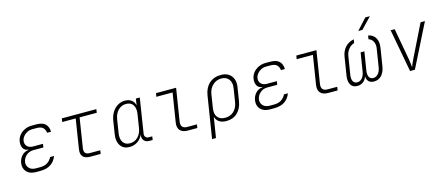

<svg xmlns="http://www.w3.org/2000/svg" viewBox="-57 -1492 5515 2379"><g transform="rotate(-15 2700.0 -302.5)"><path d="M281 10H225Q146 10 105.5 -34Q65 -78 75 -146Q83 -199 118.5 -237Q154 -275 206 -279L207 -283Q160 -286 139.5 -321.5Q119 -357 127 -410Q134 -453 161 -486.5Q188 -520 230 -540Q272 -560 321 -560H377Q460 -560 496 -524Q532 -488 533 -425H483Q478 -466 453.5 -490.5Q429 -515 370 -515H314Q281 -515 251 -500Q221 -485 201 -460Q181 -435 176 -406Q169 -363 195 -334.5Q221 -306 270 -306H398L391 -261H263Q209 -261 171 -227.5Q133 -194 125 -146Q118 -100 148.5 -67.5Q179 -35 233 -35H289Q348 -35 385 -60Q422 -85 441 -125H491Q469 -62 416.5 -26Q364 10 281 10Z M921 0Q858 0 829.5 -32Q801 -64 811 -125L871 -505H698L705 -550H1148L1141 -505H921L861 -125Q849 -45 928 -45H1063L1056 0Z M1425 10Q1349 10 1311 -45.5Q1273 -101 1287 -189L1314 -360Q1324 -420 1352.5 -465Q1381 -510 1423.5 -535Q1466 -560 1516 -560Q1567 -560 1600 -534.5Q1633 -509 1642 -466L1655 -550H1705L1635 -105Q1631 -78 1645 -61.5Q1659 -45 1685 -45H1730L1723 0H1678Q1634 0 1611.5 -29.5Q1589 -59 1596 -105Q1577 -53 1531 -21.5Q1485 10 1425 10ZM1442 -33Q1503 -33 1545 -75Q1587 -117 1598 -189L1625 -360Q1636 -432 1608 -474.5Q1580 -517 1519 -517Q1459 -517 1417 -474.5Q1375 -432 1364 -360L1337 -189Q1326 -117 1354.5 -75Q1383 -33 1442 -33Z M2174 0Q2107 0 2076 -35Q2045 -70 2055 -135L2114 -505H1906L1913 -550H2171L2105 -135Q2091 -45 2181 -45H2303L2296 0Z M2437 180 2523 -361Q2539 -456 2598 -508Q2657 -560 2748 -560Q2805 -560 2844 -535Q2883 -510 2900.5 -465Q2918 -420 2908 -361L2881 -190Q2866 -95 2810 -42.5Q2754 10 2667 10Q2611 10 2575 -15Q2539 -40 2529 -83L2516 0L2487 180ZM2664 -33Q2731 -33 2775 -74.5Q2819 -116 2831 -190L2858 -361Q2869 -430 2836.5 -473Q2804 -516 2741 -516Q2677 -516 2630.5 -473Q2584 -430 2573 -361L2546 -190Q2534 -116 2565.5 -74.5Q2597 -33 2664 -33Z M3281 10H3225Q3146 10 3105.5 -34Q3065 -78 3075 -146Q3083 -199 3118.5 -237Q3154 -275 3206 -279L3207 -283Q3160 -286 3139.5 -321.5Q3119 -357 3127 -410Q3134 -453 3161 -486.5Q3188 -520 3230 -540Q3272 -560 3321 -560H3377Q3460 -560 3496 -524Q3532 -488 3533 -425H3483Q3478 -466 3453.5 -490.5Q3429 -515 3370 -515H3314Q3281 -515 3251 -500Q3221 -485 3201 -460Q3181 -435 3176 -406Q3169 -363 3195 -334.5Q3221 -306 3270 -306H3398L3391 -261H3263Q3209 -261 3171 -227.5Q3133 -194 3125 -146Q3118 -100 3148.5 -67.5Q3179 -35 3233 -35H3289Q3348 -35 3385 -60Q3422 -85 3441 -125H3491Q3469 -62 3416.5 -26Q3364 10 3281 10Z M3974 0Q3907 0 3876 -35Q3845 -70 3855 -135L3914 -505H3706L3713 -550H3971L3905 -135Q3891 -45 3981 -45H4103L4096 0Z M4347 10Q4290 10 4264 -32Q4238 -74 4249 -145L4286 -377Q4297 -452 4341 -500Q4385 -548 4453 -560L4445 -514Q4402 -501 4372 -464Q4342 -427 4334 -377L4297 -145Q4289 -94 4305 -64Q4321 -34 4358 -34Q4395 -34 4421 -64Q4447 -94 4455 -145L4493 -382H4541L4503 -145Q4495 -94 4511 -64Q4527 -34 4563 -34Q4600 -34 4626.5 -64Q4653 -94 4661 -145L4698 -377Q4706 -427 4687.5 -464Q4669 -501 4629 -514L4637 -560Q4699 -548 4728 -499Q4757 -450 4746 -377L4709 -145Q4697 -71 4658.5 -30.5Q4620 10 4561 10Q4518 10 4494 -14Q4470 -38 4469 -80Q4454 -37 4422.5 -13.5Q4391 10 4347 10ZM4533 -645 4661 -785H4720L4586 -645Z M5025 0 4923 -550H4975L5049 -140Q5054 -113 5057 -84.5Q5060 -56 5061 -39Q5067 -56 5079.5 -84.5Q5092 -113 5105 -140L5307 -550H5363L5087 0Z"/></g></svg>

Font: JetBrains Mono Thin
Style: Italic
Weight: 100
Italic angle: -9°
Monospace: yes
Designer: Philipp Nurullin, Konstantin Bulenkov
Foundry: JetBrains
Version: Version 2.305; ttfautohint (v1.8.4.7-5d5b)